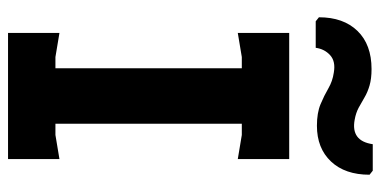

<svg xmlns="http://www.w3.org/2000/svg" viewBox="-255 -693 948 478"><g transform="rotate(90 219.0 -454.0)"><path d="M150 0V-700H288V0ZM62 0V-128L122 -118H316L376 -128V0ZM62 -572V-700H376V-572L316 -582H122ZM152 -905Q176 -905 193 -900Q210 -895 222.5 -887.5Q235 -880 248 -873Q261 -866 278 -863Q331 -853 339 -908H405L415 -900Q415 -839 382 -804Q349 -769 293 -769Q261 -769 239.5 -778Q218 -787 200 -797.5Q182 -808 161 -811Q133 -816 117.5 -802Q102 -788 99 -766H33L23 -774Q23 -835 57 -870Q91 -905 152 -905Z"/></g></svg>

Font: AR One Sans
Style: Bold
Weight: 700
Designer: Niteesh Yadav
Foundry: Niteesh Yadav
Version: Version 1.001;gftools[0.9.33]